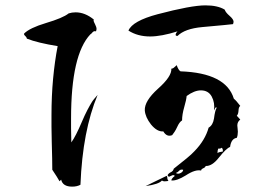

<svg xmlns="http://www.w3.org/2000/svg" viewBox="-20 -716 1040 716"><path d="M249 -20Q214 -20 208 -46L202 -40Q195 -53 175 -83Q175 -100 174.5 -126Q174 -152 173 -186Q172 -218 172 -243.5Q172 -269 172 -286Q172 -358 178 -422.5Q184 -487 195 -544Q158 -550 129 -557Q100 -564 80 -572Q80 -576 75 -581Q68 -587 70 -591Q91 -612 151 -630Q215 -649 236 -666Q248 -670 262 -670Q297 -670 330 -643Q329 -642 329 -639Q329 -636 334.5 -625.5Q340 -615 340 -608Q340 -605 338 -599Q332 -601 328 -598Q324 -595 322 -592Q318 -588 317 -588Q245 -512 245 -274Q245 -260 245 -237.5Q245 -215 246 -185Q254 -196 264 -215.5Q274 -235 285 -261Q296 -287 306 -306Q316 -325 323 -336Q326 -341 331.5 -347.5Q337 -354 344 -362Q316 -295 300 -211.5Q284 -128 280 -27Q267 -20 249 -20ZM619 -43Q619 -50 632 -60Q627 -65 622 -62Q610 -57 611 -57Q607 -57 605 -63Q609 -70 617.5 -74Q626 -78 628 -87Q656 -109 675.5 -125Q695 -141 705 -152Q745 -193 758 -240Q774 -249 778 -274Q782 -305 788 -314Q786 -316 786 -316Q783 -316 778 -304Q782 -333 769.5 -356Q757 -379 729 -379Q705 -379 676 -358Q675 -344 667 -316.5Q659 -289 659 -267Q649 -261 641 -243Q636 -232 631 -224.5Q626 -217 622 -212Q602 -204 589 -226Q566 -224 543 -252Q522 -279 520 -304Q518 -339 569 -385Q621 -431 619 -460Q625 -460 630.5 -465.5Q636 -471 639 -473Q645 -455 653 -450Q823 -444 852 -348Q861 -341 876 -321Q870 -317 869.5 -304Q869 -291 863 -284Q865 -282 868.5 -278.5Q872 -275 876 -270Q865 -262 865 -248Q865 -245 866 -237.5Q867 -230 867 -225Q867 -211 863 -202Q842 -199 838 -168Q824 -163 796 -128Q771 -96 747 -97Q746 -92 738 -88.5Q730 -85 730 -80Q708 -85 673 -62Q639 -41 619 -43ZM540 -580Q493 -580 459 -602Q474 -638 568 -663Q693 -696 746 -696Q792 -696 818 -680Q821 -670 836 -657Q851 -644 851 -635Q851 -632 849 -626Q844 -625 815.5 -622.5Q787 -620 734 -615Q669 -609 642 -582Q635 -582 635 -586Q635 -592 642 -599Q581 -580 540 -580ZM523 -22Q537 -29 556.5 -38.5Q576 -48 601 -60Q604 -59 604 -52.5Q604 -46 608 -43Q607 -40 598 -40Q588 -39 584 -43Q573 -29 523 -22ZM791 -145Q795 -149 811 -151Q812 -164 805 -165Q804 -161 794 -162Q791 -156 791 -145ZM652 -70Q663 -75 663 -83Q652 -85 648 -79Q642 -73 636 -71Q642 -66 652 -70Z"/></svg>

Font: Yuji Hentaigana Akebono
Style: Regular
Weight: 400
Designer: Kataoka Yuji
Foundry: Kinuta Font Factory
Version: Version 3.002